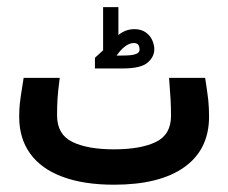

<svg xmlns="http://www.w3.org/2000/svg" viewBox="-20 -314 640 540"><path d="M34 14.5Q34 -7 35.8 -23Q37.5 -39 43 -73L46.5 -95H148Q143 -57 141.8 -36.5Q140.5 -16 140.5 10.5Q140.5 64 183.2 85Q226 106 300.5 106Q375 106 418 85.5Q461 65 461 11.5Q461 -10 459.8 -33.5Q458.5 -57 455.5 -95H557Q563.5 -53.5 565.8 -32Q568 -10.5 568 15Q567.5 107 498.2 156.2Q429 205.5 300.5 205.5Q215.5 205.5 155.8 183.2Q96 161 65 118.2Q34 75.5 34 14.5ZM270 -172.5V-294H313V-215.5Q333 -232 358 -232Q377 -232 389.8 -223Q402.5 -214 408.2 -200.8Q414 -187.5 414 -175.5Q414 -154 395 -137.8Q376 -121.5 325.5 -121.5H247V-151.5ZM372.5 -173.5Q372.5 -184 368.5 -188.5Q364.5 -193 356 -193Q344.5 -193 331.8 -183.5Q319 -174 308 -157.5L334.5 -158Q372.5 -159 372.5 -173.5Z"/></svg>

Font: JuliaMono SemiBold
Style: Regular
Weight: 600
Monospace: yes
Designer: cormullion
Foundry: corm
Version: Version 0.055; ttfautohint (v1.8.4)